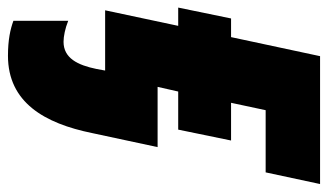

<svg xmlns="http://www.w3.org/2000/svg" viewBox="-208 -398 843 494"><g transform="rotate(90 214.0 -151.5)"><path d="M111 250C231 250 285 156 310 33L346 -135H191L203 -188H301L329 -324H232L251 -413H411L441 -553H112L63 -324H15L-13 -188H34L-6 0H149L145 22C135 71 117 107 75 107C61 107 41 103 21 95V236C43 244 70 250 111 250Z"/></g></svg>

Font: Noto Sans Condensed Black
Style: Italic
Weight: 900
Width: 3
Italic angle: -12°
Designer: Monotype Design Team
Foundry: Monotype Imaging Inc.
Version: Version 2.013